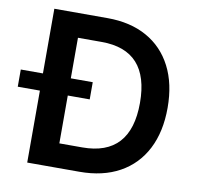

<svg xmlns="http://www.w3.org/2000/svg" viewBox="-114 -810 918 894"><g transform="rotate(10 345.5 -363.5)"><path d="M318.2 0H71.7V-340.2H-33V-421.5H71.7V-727.3H323.2Q431.5 -727.3 509.4 -683.8Q587.4 -640.3 629.3 -558.9Q671.2 -477.6 671.2 -364.3Q671.2 -250.7 629.1 -169Q587 -87.4 508 -43.7Q429 0 318.2 0ZM311.8 -114Q540.5 -114 540.5 -364.3Q540.5 -613.3 315.7 -613.3H203.5V-421.5H307.2V-340.2H203.5V-114Z"/></g></svg>

Font: Linik Sans SemiBold
Style: Regular
Weight: 600
Designer: Rasmus Andersson (font), Cristiano Sobral (main changes)
Foundry: rsms
Version: Version 3.018;June 1, 2022;FontCreator 14.0.0.2814 64-bit; t